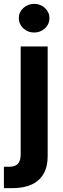

<svg xmlns="http://www.w3.org/2000/svg" viewBox="-50 -770 324 994"><path d="M57.1 -529.3H196.8V38.1Q196.8 92.8 175.5 129.9Q154.3 167 113.5 185.5Q72.8 204.1 13.7 204.1H-29.8V93.3H-3.4Q29.3 93.3 43.2 77.4Q57.1 61.5 57.1 28.8ZM127 -601.6Q93.8 -601.6 70.6 -623.3Q47.4 -645 47.4 -675.8Q47.4 -706.5 70.6 -728.3Q93.8 -750 127 -750Q159.7 -750 182.9 -728.3Q206.1 -706.5 206.1 -675.8Q206.1 -645 182.9 -623.3Q159.7 -601.6 127 -601.6Z"/></svg>

Font: Inter Cardless Tabular Bold
Style: Bold
Weight: 700
Designer: Rasmus Andersson
Foundry: rsms
Version: Version 4.000;git-4fc901f